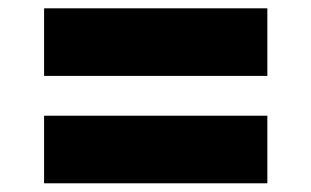

<svg xmlns="http://www.w3.org/2000/svg" viewBox="-20 -521 733 452"><path d="M83.8 -89.5V-248.6H609.4V-89.5ZM83.8 -342.3V-501.4H609.4V-342.3Z"/></svg>

Font: Inter P Black
Style: Regular
Weight: 900
Designer: Rasmus Andersson
Foundry: rsms
Version: Version 3.018;git-588b23468